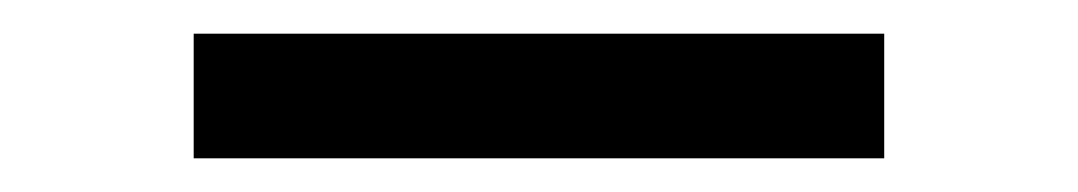

<svg xmlns="http://www.w3.org/2000/svg" viewBox="-20 -397 640 114"><path d="M95 -303V-377H505V-303Z"/></svg>

Font: Iosevka Plex Etoile
Style: Regular
Weight: 400
Designer: Belleve Invis
Foundry: Belleve Invis
Version: Version 25.1.1; ttfautohint (v1.8.4)